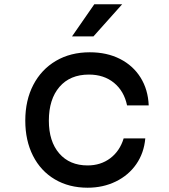

<svg xmlns="http://www.w3.org/2000/svg" viewBox="-20 -860 790 896"><path d="M98 -297Q98 -392 135.5 -464Q173 -536 241 -576Q309 -616 399 -616Q479 -616 540 -585Q601 -554 636 -498Q671 -442 674 -368H573Q559 -435 512 -473.5Q465 -512 395 -512Q307 -512 257.5 -454.5Q208 -397 208 -297Q208 -200 256.5 -144Q305 -88 389 -88Q450 -88 494.5 -121.5Q539 -155 557 -214H658Q652 -146 616 -94Q580 -42 520.5 -13Q461 16 389 16Q302 16 236 -23Q170 -62 134 -133Q98 -204 98 -297ZM420 -840H550L416 -690H316Z"/></svg>

Font: Martian Mono sWd Rg
Style: Regular
Weight: 400
Width: 6
Monospace: yes
Designer: Roman Shamin
Foundry: Evil Martians
Version: Version 1.000